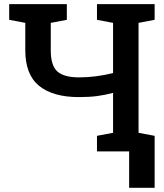

<svg xmlns="http://www.w3.org/2000/svg" viewBox="-20 -731 793 927"><path d="M448.2 0V-75.2L525.9 -89.8V-282.7Q486.3 -272 448.2 -267.1Q410.2 -262.2 361.3 -262.2Q235.8 -262.2 168.9 -316.4Q102.1 -370.6 102.1 -488.3V-620.6L24.4 -635.3V-710.9H302.7V-635.3L225.1 -620.6V-488.3Q225.1 -414.1 257.3 -385.7Q289.6 -357.4 361.3 -357.4Q402.8 -357.4 444.1 -362.8Q485.4 -368.2 525.9 -378.4V-620.6L448.2 -635.3V-710.9H726.6V-635.3L648.9 -620.6V-89.8L726.6 -75.2V0ZM603.5 175.8V-67.9H726.6V175.8Z"/></svg>

Font: Roboto Slab Medium
Style: Regular
Weight: 500
Designer: Google
Version: Version 2.001; ttfautohint (v1.8.3)